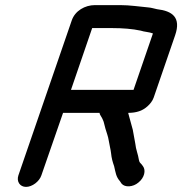

<svg xmlns="http://www.w3.org/2000/svg" viewBox="-20 -694 714 752"><path d="M261 -614 52 -7C44 17 58 38 82 38C106 38 134 17 142 -7L227 -252H370C370 -249 371 -246 373 -243L380 -231C383 -226 384 -221 386 -217L393 -190C399 -169 403 -162 406 -143L411 -117C413 -109 414 -101 415 -94C417 -74 421 -60 427 -43C433 -18 434 -2 450 16L456 25C469 41 501 39 522 21C546 2 552 -27 540 -43L534 -51C527 -58 526 -59 524 -68C521 -89 512 -109 510 -131C507 -149 503 -169 500 -186C494 -207 492 -215 486 -237L482 -252H484C498 -252 512 -254 524 -258C545 -264 573 -286 582 -312L666 -556C690 -626 655 -651 595 -658C584 -660 574 -664 560 -665C526 -668 489 -674 451 -674H352C313 -674 274 -652 261 -614ZM258 -342 341 -584H420C459 -584 499 -581 531 -574C545 -569 564 -569 579 -563L503 -342Z"/></svg>

Font: Electronic
Style: BlkSuIt
Weight: 900
Version: Version 1.011